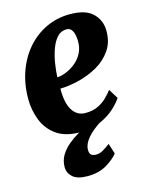

<svg xmlns="http://www.w3.org/2000/svg" viewBox="-120 -649 754 959"><g transform="rotate(-15 257.0 -170.0)"><path d="M457.5 -106Q444.5 -84.5 414.8 -57Q385 -29.5 339.8 -9Q294.5 11.5 233.5 11.5Q157 11.5 111.2 -21.2Q65.5 -54 45.5 -105.5Q25.5 -157 25 -212.5Q24.5 -290.5 47.8 -356Q71 -421.5 113 -469.8Q155 -518 211.8 -544.8Q268.5 -571.5 334.5 -571.5Q415.5 -571.5 452.2 -536Q489 -500.5 490.5 -448.5Q492 -388 463.2 -345.8Q434.5 -303.5 388.5 -277.2Q342.5 -251 290.5 -238.2Q238.5 -225.5 193.5 -224.5Q193 -149.5 217 -112Q241 -74.5 283.5 -74.5Q321.5 -74.5 348.8 -87.5Q376 -100.5 395 -119.5Q414 -138.5 427 -155.5ZM299.5 -503Q271 -503 251.5 -482Q232 -461 219.8 -427.5Q207.5 -394 201.2 -355.8Q195 -317.5 193.5 -283Q215 -284 240.8 -294.5Q266.5 -305 289.8 -324Q313 -343 327.2 -371Q341.5 -399 340 -435.5Q337 -503 299.5 -503ZM212.5 233Q160 233 136.2 211.5Q112.5 190 112.5 160Q112.5 126 129.2 98.5Q146 71 172.2 49.5Q198.5 28 228 11.2Q257.5 -5.5 283 -18.5L310.5 -26L348.5 -15.5Q248.5 48.5 247.5 105Q247 126 256.5 133Q266 140 280 140Q300.5 140 317.2 130Q334 120 355 104.5L372 158.5Q352 184.5 311.5 208.8Q271 233 212.5 233Z"/></g></svg>

Font: Merriweather Black
Style: Italic
Weight: 900
Italic angle: -7.8°
Designer: Eben Sorkin
Foundry: Eben Sorkin
Version: Version 2.200;gftools[0.9.31]